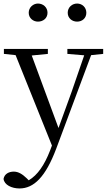

<svg xmlns="http://www.w3.org/2000/svg" viewBox="-30 -792 602 1083"><path d="M184 -670C213 -670 238 -689 238 -720C238 -751 213 -772 184 -772C158 -772 132 -751 132 -720C132 -689 158 -670 184 -670ZM405 -670C433 -670 457 -689 457 -720C457 -751 433 -772 405 -772C377 -772 352 -751 352 -720C352 -689 377 -670 405 -670ZM350 -488 445 -480 374 -274 300 -70 149 -479 240 -488V-516H-8V-488L58 -481L263 29L252 58C221 138 182 196 132 225L120 213C97 191 74 176 48 176C20 176 -5 189 -10 217C-6 251 36 271 80 271C161 271 227 206 287 47L484 -481L552 -488V-516H350Z"/></svg>

Font: Source Han Serif CN
Style: Regular
Weight: 400
Designer: Ryoko NISHIZUKA 西塚涼子 (kana & ideographs); Frank Grießhammer (Latin, Greek & Cyrillic); Wenlong ZHANG 张文龙 (bopomofo); San
Foundry: Adobe
Version: Version 2.003;hotconv 1.1.1;makeotfexe 2.6.0